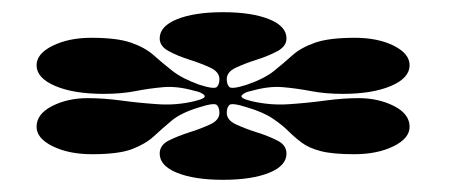

<svg xmlns="http://www.w3.org/2000/svg" viewBox="-20 -745 736 315"><path d="M346 -450Q299 -450 270.5 -461.5Q242 -473 242 -493Q242 -507 257 -514.5Q272 -522 291 -528Q310 -534 325 -541Q340 -548 340 -560Q340 -568 336 -572.5Q332 -577 307 -569Q277 -560 261.5 -547Q246 -534 232.5 -521.5Q219 -509 197 -500.5Q175 -492 131 -492Q93 -492 66.5 -505Q40 -518 40 -537Q40 -558 65.5 -571Q91 -584 124 -584Q150 -584 179.5 -580Q209 -576 239.5 -574Q270 -572 299 -579Q320 -584 315 -589Q310 -594 299 -596Q271 -604 248 -602Q225 -600 202 -595.5Q179 -591 150 -591Q101 -591 70.5 -604Q40 -617 40 -638Q40 -657 66.5 -670Q93 -683 130 -683Q172 -683 195 -675Q218 -667 232 -654.5Q246 -642 262.5 -629Q279 -616 307 -606Q332 -598 336 -602.5Q340 -607 340 -615Q340 -627 325 -634Q310 -641 291 -647Q272 -653 257 -661Q242 -669 242 -682Q242 -702 270.5 -713.5Q299 -725 346 -725Q393 -725 421.5 -713.5Q450 -702 450 -682Q450 -669 435 -661Q420 -653 401 -647Q382 -641 367 -634Q352 -627 352 -615Q352 -607 356 -602.5Q360 -598 385 -606Q414 -616 430 -629Q446 -642 460 -654.5Q474 -667 497 -675Q520 -683 562 -683Q600 -683 626 -670Q652 -657 652 -638Q652 -617 621.5 -604Q591 -591 542 -591Q514 -591 490.5 -595.5Q467 -600 444 -602Q421 -604 393 -596Q382 -594 377 -589Q372 -584 393 -579Q423 -572 453.5 -574Q484 -576 513.5 -580Q543 -584 568 -584Q601 -584 626.5 -571Q652 -558 652 -537Q652 -518 625.5 -505Q599 -492 561 -492Q526 -492 506.5 -497Q487 -502 475 -511Q463 -520 453 -530Q443 -540 427.5 -550.5Q412 -561 385 -569Q360 -577 356 -572.5Q352 -568 352 -560Q352 -548 367 -541Q382 -534 401 -528Q420 -522 435 -514.5Q450 -507 450 -493Q450 -473 421.5 -461.5Q393 -450 346 -450Z"/></svg>

Font: Kalnia Expanded
Style: Bold
Weight: 700
Width: 7
Designer: Frida Medrano
Foundry: Frida Medrano
Version: Version 1.105